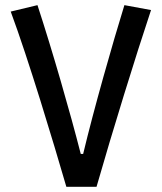

<svg xmlns="http://www.w3.org/2000/svg" viewBox="-20 -723 626 743"><path d="M236.8 0H353.5C414.1 -211.9 505.4 -507.3 564.5 -684.1L461.4 -703.1C415.5 -554.7 343.3 -301.3 301.8 -127.4H292.5C251.5 -288.1 182.1 -528.8 125 -703.1L21.5 -678.2C90.8 -491.2 185.1 -177.7 236.8 0Z"/></svg>

Font: CaskaydiaCove Nerd Font
Style: Regular
Weight: 400
Designer: Aaron Bell
Foundry: Saja Typeworks
Version: Version 2111.1;Nerd Fonts 2.3.3